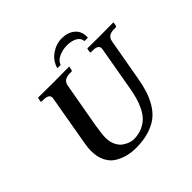

<svg xmlns="http://www.w3.org/2000/svg" viewBox="-199 -998 1204 1204"><g transform="rotate(-45 403.5 -396.0)"><path d="M638.2 -568.8Q640.1 -576.7 640.1 -582Q640.1 -612.8 590.8 -612.8H577.1Q570.3 -612.8 569.8 -621.1L575.2 -645L577.1 -646Q652.3 -645 690.9 -645Q690.9 -645 805.2 -646L807.1 -645L803.2 -621.1Q801.3 -613.3 793 -612.8H778.8Q724.6 -612.8 716.8 -568.8L668 -293Q658.2 -235.8 644.5 -192.4Q630.9 -148.9 606.4 -108.9Q582 -68.8 548.6 -43.5Q515.1 -18.1 465.1 -2.9Q415 12.2 350.1 12.2Q313 12.2 279.5 4.2Q246.1 -3.9 212.2 -22.9Q178.2 -42 157.7 -81.1Q137.2 -120.1 137.2 -174.8Q137.2 -201.7 143.1 -234.9L201.2 -568.8Q203.1 -576.7 203.1 -582Q203.1 -612.8 153.8 -612.8H140.1Q133.3 -612.8 132.8 -621.1L138.2 -645L140.1 -646Q237.3 -645 275.9 -645L413.1 -646L415 -645L410.2 -621.1Q408.2 -613.3 400.9 -612.8H387.2Q332 -612.8 324.2 -568.8L271 -268.1Q259.8 -198.2 259.8 -170.9Q259.8 -132.8 273.4 -104.5Q287.1 -76.2 307.1 -62.5Q327.1 -48.8 345.5 -42.5Q363.8 -36.1 378.9 -36.1Q420.9 -36.1 454.8 -51Q488.8 -65.9 510.5 -88.9Q532.2 -111.8 548.1 -145.5Q564 -179.2 572 -209Q580.1 -238.8 586.9 -275.9ZM355 -690.9Q368.2 -741.7 412.1 -772.9Q456.1 -804.2 506.8 -804.2Q560.1 -804.2 593 -776.6Q626 -749 626 -702.1V-690.9H595.2Q594.2 -718.8 567.1 -734.4Q540 -750 499 -750Q460 -750 427 -734.6Q394 -719.2 383.8 -690.9Z"/></g></svg>

Font: Linux Libertine O
Style: Semibold Italic
Weight: 600
Italic angle: -11.5°
Designer: Philipp H. Poll
Foundry: Philipp H. Poll
Version: Version 5.1.2